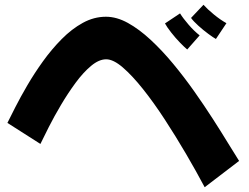

<svg xmlns="http://www.w3.org/2000/svg" viewBox="-20 -771 1040 803"><path d="M883 -608Q872 -614 851 -629.5Q830 -645 809.5 -663.5Q789 -682 779 -696L831 -751Q848 -732 875 -710Q902 -688 927 -674ZM763 -564Q753 -572 733.5 -592Q714 -612 696 -635Q678 -658 670 -673L733 -715Q746 -694 769 -667.5Q792 -641 815 -623ZM836 12Q801 -54 758 -127.5Q715 -201 669 -271.5Q623 -342 578 -398.5Q533 -455 493.5 -489Q454 -523 424 -523Q394 -523 361 -495.5Q328 -468 296 -424.5Q264 -381 235 -332Q206 -283 184 -239.5Q162 -196 149 -169L11 -257Q23 -281 44 -322.5Q65 -364 94.5 -414.5Q124 -465 160 -515Q196 -565 238 -607.5Q280 -650 326.5 -675.5Q373 -701 423 -701Q468 -701 515 -675Q562 -649 610 -604.5Q658 -560 704 -504.5Q750 -449 792 -389.5Q834 -330 870 -274Q906 -218 934 -172Q962 -126 980 -98Z"/></svg>

Font: Mochiy Pop One
Style: Regular
Weight: 400
Designer: FONTDASU
Foundry: FONTDASU / Google Inc. / Adobe
Version: Version 2.000